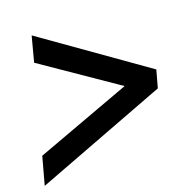

<svg xmlns="http://www.w3.org/2000/svg" viewBox="-93 -700 755 781"><g transform="rotate(-15 284.5 -309.5)"><path d="M23 -128 420 -315 89 -502 108 -612 562 -347 548 -271 1 -7Z"/></g></svg>

Font: Bai Jamjuree SemiBold
Style: Italic
Weight: 600
Italic angle: -10°
Version: Version 1.000; ttfautohint (v1.6)